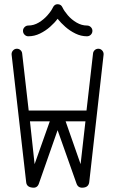

<svg xmlns="http://www.w3.org/2000/svg" viewBox="-20 -890 546 910"><path d="M421 -637Q422 -646 429 -652.5Q436 -659 446 -659Q457 -659 464.5 -650.5Q472 -642 471 -631L403 -27Q400 -4 377 -1Q351 3 343 -19L253 -273L164 -19Q156 3 132 -1Q106 -4 104 -27L35 -631Q34 -642 41.5 -650.5Q49 -659 60 -659Q70 -659 77 -652.5Q84 -646 85 -637L116 -366H390ZM122 -315 144 -112 216 -315ZM291 -315 362 -112 385 -315ZM231 -855Q238 -870 253 -870Q269 -870 276 -855Q284 -838 301.5 -817.5Q319 -797 343 -783Q367 -769 392 -769Q403 -769 410.5 -761.5Q418 -754 418 -744Q418 -733 410.5 -725.5Q403 -718 392 -718Q364 -718 337.5 -731Q311 -744 289.5 -763Q268 -782 253 -801Q239 -782 217.5 -763Q196 -744 169.5 -731Q143 -718 114 -718Q104 -718 96.5 -725.5Q89 -733 89 -744Q89 -754 96.5 -761.5Q104 -769 114 -769Q140 -769 163.5 -783Q187 -797 205 -817.5Q223 -838 231 -855Z"/></svg>

Font: Libertine Sup
Style: Regular
Weight: 400
Designer: Bastien Sozeau
Foundry: NBR — Bastien Sozeau
Version: Version 2.003; ttfautohint (v1.8.4.7-5d5b);gftools[0.9.33]